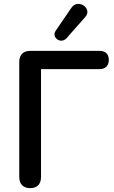

<svg xmlns="http://www.w3.org/2000/svg" viewBox="-20 -969 593 997"><path d="M137 8C173 8 193 -13 193 -50V-610H496C528 -610 545 -628 545 -658C545 -688 528 -705 496 -705H138C101 -705 80 -685 80 -647V-50C80 -13 101 8 137 8ZM325 -770 423 -881C462 -924 386 -979 351 -929L269 -809C246 -775 295 -738 325 -770Z"/></svg>

Font: SN Pro Medium
Style: Regular
Weight: 500
Designer: Tobias Whetton
Foundry: Supernotes
Version: Version 1.003;Glyphs 3.3 (3324)